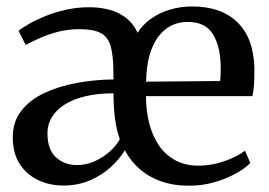

<svg xmlns="http://www.w3.org/2000/svg" viewBox="-20 -578 854 609"><path d="M180.5 10.5Q138 10.5 101.5 -6.5Q65 -23.5 42.8 -57.5Q20.5 -91.5 20.5 -142.5Q20.5 -192.5 48 -227.2Q75.5 -262 121.8 -283.5Q168 -305 224.8 -315.2Q281.5 -325.5 340 -326L339.5 -356.5Q339 -405 330.5 -433.2Q322 -461.5 299 -473.5Q276 -485.5 233 -485.5Q196 -485.5 164.2 -477.2Q132.5 -469 106.8 -457.5Q81 -446 61.5 -435.5L39 -480Q49 -489 71.2 -501.8Q93.5 -514.5 123.5 -526.8Q153.5 -539 189 -547Q224.5 -555 261 -555Q321 -555 359.8 -534.2Q398.5 -513.5 416.5 -474Q432 -499.5 458.8 -518.5Q485.5 -537.5 519 -547.5Q552.5 -557.5 589.5 -557.5Q682 -557.5 733.2 -507.2Q784.5 -457 787 -362Q787 -331.5 785.8 -310.2Q784.5 -289 780.5 -273H443Q443 -225.5 453.8 -185Q464.5 -144.5 485.5 -114.8Q506.5 -85 537.8 -68.8Q569 -52.5 609.5 -52.5Q652 -52.5 693.2 -67.2Q734.5 -82 757 -100L774 -61Q756.5 -43 726 -26.5Q695.5 -10 658.2 0.5Q621 11 582 11Q532.5 11.5 492.8 -2.2Q453 -16 423.8 -41.2Q394.5 -66.5 376 -101.5Q359.5 -74 331.5 -48.2Q303.5 -22.5 265.5 -6Q227.5 10.5 180.5 10.5ZM443.5 -319 678.5 -321Q679.5 -331 679.8 -342Q680 -353 680 -362.5Q680 -428 656.2 -468.2Q632.5 -508.5 575 -508.5Q547 -508.5 523.2 -496.8Q499.5 -485 481.8 -461.2Q464 -437.5 454 -401.8Q444 -366 443.5 -319ZM224 -54.5Q252.5 -54.5 278.5 -65.8Q304.5 -77 326 -95.5Q347.5 -114 360 -136Q349 -168 344.5 -203.8Q340 -239.5 340 -282Q289 -282 250 -272.5Q211 -263 184.5 -246Q158 -229 144.2 -206Q130.5 -183 130.5 -156Q130.5 -103.5 157.5 -79Q184.5 -54.5 224 -54.5Z"/></svg>

Font: Merriweather 48pt
Style: Regular
Weight: 400
Version: Version 2.100